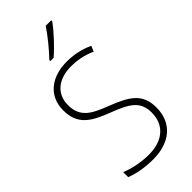

<svg xmlns="http://www.w3.org/2000/svg" viewBox="-296 -1011 1081 1081"><g transform="rotate(-45 244.5 -470.0)"><path d="M368 -942V-950H324C294 -904 245 -844 202 -799V-791H228C275 -831 336 -897 368 -942ZM440 -184C440 -298 370 -335 256 -380C163 -416 97 -446 97 -545C97 -639 167 -688 264 -688C309 -688 360 -680 412 -656L426 -689C379 -711 324 -724 265 -724C146 -724 57 -661 57 -543C57 -427 130 -388 233 -348C343 -306 401 -275 401 -183C401 -80 328 -26 223 -26C157 -26 96 -40 50 -59V-19C94 -2 150 10 222 10C349 10 440 -57 440 -184Z"/></g></svg>

Font: Noto Sans Thai Looped SemiCondensed ExtraLight
Style: Regular
Weight: 200
Width: 4
Designer: Sasikarn Vongin, Ben Mitchell
Foundry: The Fontpad Ltd
Version: Version 1.001